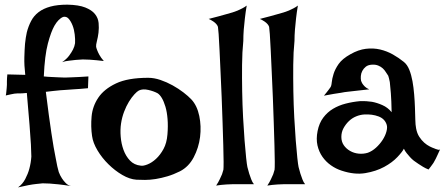

<svg xmlns="http://www.w3.org/2000/svg" viewBox="-20 -773 1918 828"><path d="M57.6 35.2Q77.1 21.5 88.9 -1Q100.6 -23.4 106.4 -44.9Q113.3 -70.3 115.2 -97.7Q115.2 -114.3 113.3 -150.4Q111.3 -180.7 107.4 -233.9Q103.5 -287.1 95.7 -372.1Q85 -371.1 77.1 -370.6Q69.3 -370.1 64.5 -370.1H53.7Q48.8 -370.1 42 -369.1Q36.1 -368.2 26.9 -366.2Q17.6 -364.3 4.9 -361.3Q6.8 -369.1 7.3 -377.4Q7.8 -385.7 8.8 -392.6Q9.8 -400.4 9.8 -407.2V-421.9Q9.8 -428.7 10.3 -436.5Q10.7 -444.3 11.7 -452.1L88.9 -450.2Q84 -492.2 85 -525.9Q85.9 -559.6 87.9 -584Q90.8 -612.3 95.7 -633.8Q102.5 -660.2 114.3 -682.6Q126 -705.1 146.5 -720.7Q167 -736.3 197.3 -744.6Q227.5 -752.9 270.5 -752.9Q319.3 -752 347.7 -740.7Q376 -729.5 389.6 -712.4Q403.3 -695.3 405.3 -673.8Q407.2 -652.3 404.8 -632.3Q402.3 -612.3 397.9 -595.7Q393.6 -579.1 394.5 -571.3Q395.5 -565.4 399.4 -555.7Q402.3 -547.9 408.7 -536.1Q415 -524.4 427.7 -509.8Q412.1 -511.7 396.5 -513.2Q380.9 -514.6 367.2 -515.6Q351.6 -516.6 336.9 -516.6Q322.3 -515.6 306.6 -514.6Q293 -512.7 277.3 -511.2Q261.7 -509.8 248 -504.9Q267.6 -518.6 278.3 -533.2Q289.1 -547.9 294.9 -559.6Q301.8 -573.2 303.7 -586.9Q304.7 -603.5 302.2 -624.5Q299.8 -645.5 293 -663.1Q286.1 -680.7 276.4 -691.9Q266.6 -703.1 252.9 -700.2Q232.4 -692.4 214.8 -662.1Q200.2 -636.7 186.5 -585.4Q172.9 -534.2 168.9 -443.4Q187.5 -441.4 203.6 -440.9Q219.7 -440.4 232.4 -439.5Q247.1 -438.5 259.8 -438.5Q272.5 -438.5 288.1 -439.5Q301.8 -440.4 320.3 -440.9Q338.9 -441.4 361.3 -443.4L359.4 -392.6Q341.8 -390.6 325.2 -389.6Q308.6 -388.7 295.9 -387.7Q281.2 -386.7 268.6 -385.7Q254.9 -384.8 240.2 -383.8Q227.5 -382.8 211.4 -380.9Q195.3 -378.9 177.7 -377Q191.4 -266.6 201.7 -198.7Q211.9 -130.9 219.7 -93.8Q227.5 -49.8 233.4 -31.2Q239.3 -15.6 247.1 -3.9Q253.9 6.8 263.7 16.6Q273.4 26.4 286.1 29.3Q254.9 24.4 232.4 22Q210 19.5 194.3 18.6Q176.8 17.6 164.1 17.6Q152.3 18.6 135.7 20.5Q107.4 23.4 57.6 35.2Z M619.1 -437.5Q644.5 -437.5 671.9 -428.2Q699.2 -418.9 724.6 -404.8Q750 -390.6 771 -374.5Q792 -358.4 805.7 -343.8Q830.1 -317.4 839.4 -272.9Q848.6 -228.5 842.8 -182.1Q836.9 -135.7 815.4 -94.7Q793.9 -53.7 755.9 -34.2Q728.5 -20.5 702.1 -12.7Q675.8 -4.9 651.4 -1Q627 2.9 605.5 2.9Q584 2.9 568.4 2Q539.1 0 507.3 -18.6Q475.6 -37.1 447.8 -64.5Q419.9 -91.8 400.4 -124.5Q380.9 -157.2 377 -186.5Q371.1 -226.6 375 -270.5Q378.9 -314.5 403.8 -351.6Q428.7 -388.7 480 -413.1Q531.2 -437.5 619.1 -437.5ZM586.9 -58.6Q597.7 -56.6 616.2 -64Q634.8 -71.3 652.8 -87.9Q670.9 -104.5 685.1 -130.4Q699.2 -156.2 702.1 -193.4Q705.1 -229.5 702.6 -259.8Q700.2 -290 693.4 -313Q686.5 -335.9 677.7 -350.6Q668.9 -365.2 659.2 -371.1Q642.6 -379.9 619.1 -385.3Q595.7 -390.6 579.1 -382.8Q571.3 -378.9 559.6 -366.2Q547.9 -353.5 536.1 -334.5Q524.4 -315.4 515.1 -291Q505.9 -266.6 502 -240.2Q498 -213.9 500.5 -183.6Q502.9 -153.3 512.7 -126.5Q522.5 -99.6 540.5 -80.6Q558.6 -61.5 586.9 -58.6Z M912.1 27.3Q921.9 12.7 927.7 0Q933.6 -12.7 937.5 -21.5Q941.4 -32.2 943.4 -41Q944.3 -46.9 944.3 -75.2Q944.3 -103.5 942.9 -146.5Q941.4 -189.5 939.9 -243.2Q938.5 -296.9 936 -352.5Q933.6 -408.2 931.2 -460.9Q928.7 -513.7 926.8 -556.2Q924.8 -598.6 922.9 -626Q920.9 -653.3 919.9 -657.2Q918 -663.1 913.1 -668.9Q903.3 -680.7 879.9 -691.4Q929.7 -704.1 956.1 -711.9Q971.7 -715.8 983.4 -719.7Q994.1 -723.6 1004.9 -727.5Q1013.7 -731.4 1024.4 -736.8Q1035.2 -742.2 1043.9 -749Q1039.1 -720.7 1036.1 -694.3Q1033.2 -668 1031.2 -645.5Q1029.3 -620.1 1029.3 -596.7Q1024.4 -548.8 1023.9 -492.7Q1023.4 -436.5 1024.4 -378.9Q1025.4 -321.3 1028.3 -266.6Q1031.2 -211.9 1034.7 -167.5Q1038.1 -123 1041.5 -92.3Q1044.9 -61.5 1046.9 -52.7Q1050.8 -38.1 1054.7 -24.4Q1058.6 -12.7 1063.5 0.5Q1068.4 13.7 1075.2 21.5H980.5Q967.8 21.5 956.1 22.5Q945.3 23.4 933.6 24.4Q921.9 25.4 912.1 27.3Z M1132.8 27.3Q1142.6 12.7 1148.4 0Q1154.3 -12.7 1158.2 -21.5Q1162.1 -32.2 1164.1 -41Q1165 -46.9 1165 -75.2Q1165 -103.5 1163.6 -146.5Q1162.1 -189.5 1160.6 -243.2Q1159.2 -296.9 1156.7 -352.5Q1154.3 -408.2 1151.9 -460.9Q1149.4 -513.7 1147.5 -556.2Q1145.5 -598.6 1143.6 -626Q1141.6 -653.3 1140.6 -657.2Q1138.7 -663.1 1133.8 -668.9Q1124 -680.7 1100.6 -691.4Q1150.4 -704.1 1176.8 -711.9Q1192.4 -715.8 1204.1 -719.7Q1214.8 -723.6 1225.6 -727.5Q1234.4 -731.4 1245.1 -736.8Q1255.9 -742.2 1264.6 -749Q1259.8 -720.7 1256.8 -694.3Q1253.9 -668 1252 -645.5Q1250 -620.1 1250 -596.7Q1245.1 -548.8 1244.6 -492.7Q1244.1 -436.5 1245.1 -378.9Q1246.1 -321.3 1249 -266.6Q1252 -211.9 1255.4 -167.5Q1258.8 -123 1262.2 -92.3Q1265.6 -61.5 1267.6 -52.7Q1271.5 -38.1 1275.4 -24.4Q1279.3 -12.7 1284.2 0.5Q1289.1 13.7 1295.9 21.5H1201.2Q1188.5 21.5 1176.8 22.5Q1166 23.4 1154.3 24.4Q1142.6 25.4 1132.8 27.3Z M1404.3 -395.5Q1409.2 -401.4 1410.6 -417.5Q1412.1 -433.6 1418.5 -454.1Q1424.8 -474.6 1440.4 -497.1Q1456.1 -519.5 1491.2 -539.1Q1525.4 -558.6 1557.6 -562.5Q1589.8 -566.4 1619.1 -559.6Q1648.4 -552.7 1674.3 -538.1Q1700.2 -523.4 1721.7 -505.9Q1736.3 -494.1 1745.1 -472.2Q1753.9 -450.2 1758.8 -422.9Q1763.7 -395.5 1766.1 -365.7Q1768.6 -335.9 1769.5 -308.1Q1770.5 -280.3 1771 -257.3Q1771.5 -234.4 1774.4 -219.7Q1778.3 -198.2 1788.1 -183.1Q1797.9 -168 1809.6 -157.7Q1821.3 -147.5 1833 -141.6Q1844.7 -135.7 1853.5 -132.8Q1859.4 -129.9 1864.3 -128.9Q1874 -125 1877.9 -128.9Q1872.1 -115.2 1867.2 -105.5Q1862.3 -95.7 1859.4 -88.9Q1855.5 -81.1 1852.5 -76.2Q1849.6 -70.3 1845.7 -65.4Q1842.8 -60.5 1837.9 -54.7Q1833 -48.8 1828.1 -42Q1815.4 -46.9 1804.2 -53.7Q1793 -60.5 1784.2 -66.4Q1773.4 -73.2 1764.6 -80.1Q1755.9 -86.9 1748 -95.7Q1741.2 -103.5 1733.9 -112.3Q1726.6 -121.1 1721.7 -131.8Q1715.8 -119.1 1693.8 -95.7Q1671.9 -72.3 1636.7 -53.2Q1601.6 -34.2 1555.2 -26.4Q1508.8 -18.6 1453.1 -37.1Q1428.7 -44.9 1407.2 -60.1Q1385.7 -75.2 1370.6 -96.7Q1355.5 -118.2 1349.1 -146Q1342.8 -173.8 1349.6 -208Q1356.4 -242.2 1374 -265.6Q1391.6 -289.1 1416 -303.7Q1440.4 -318.4 1470.7 -326.2Q1501 -334 1533.2 -336.9Q1558.6 -337.9 1584 -334Q1605.5 -330.1 1628.9 -319.8Q1652.3 -309.6 1668.9 -289.1Q1668 -340.8 1665.5 -371.6Q1663.1 -402.3 1661.1 -418.9Q1657.2 -438.5 1654.3 -446.3Q1649.4 -453.1 1644 -461.9Q1638.7 -470.7 1630.9 -478Q1623 -485.4 1611.3 -490.2Q1599.6 -495.1 1584 -494.1Q1567.4 -493.2 1557.6 -485.4Q1547.9 -477.5 1542.5 -467.3Q1537.1 -457 1536.1 -445.3Q1535.2 -433.6 1537.1 -424.8Q1539.1 -418.9 1543 -412.1Q1546.9 -406.2 1553.7 -399.4Q1560.5 -392.6 1572.3 -387.7Q1549.8 -384.8 1532.2 -383.3Q1514.6 -381.8 1502 -379.9Q1487.3 -377.9 1476.6 -377Q1465.8 -376 1451.2 -373Q1438.5 -371.1 1419.9 -368.2Q1401.4 -365.2 1377 -360.4Q1382.8 -367.2 1387.7 -373.5Q1392.6 -379.9 1396.5 -384.8Q1400.4 -390.6 1404.3 -395.5ZM1550.8 -279.3Q1533.2 -278.3 1515.6 -271Q1498 -263.7 1484.4 -250.5Q1470.7 -237.3 1461.4 -220.2Q1452.1 -203.1 1452.1 -182.6Q1452.1 -162.1 1462.4 -147Q1472.7 -131.8 1489.7 -122.1Q1506.8 -112.3 1526.9 -110.4Q1546.9 -108.4 1566.4 -114.3Q1585 -121.1 1601.6 -136.2Q1618.2 -151.4 1629.9 -169.4Q1641.6 -187.5 1646.5 -205.6Q1651.4 -223.6 1647.5 -235.4Q1639.6 -260.7 1612.3 -271Q1585 -281.2 1550.8 -279.3Z"/></svg>

Font: Lakki Reddy
Style: Regular
Weight: 400
Designer: Appaji Ambarisha Darbha
Version: Version 1.0.4; ttfautohint (v1.2.42-39fb)